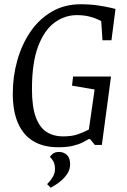

<svg xmlns="http://www.w3.org/2000/svg" viewBox="-20 -680 597 901"><path d="M403 -27H395Q386 -21 368.5 -12Q351 -3 323 4Q295 11 253 11Q184 11 136.5 -17.5Q89 -46 64.5 -102Q40 -158 40 -241Q40 -321 61 -396Q82 -471 122.5 -530.5Q163 -590 222.5 -625Q282 -660 359 -660Q403 -660 440 -654.5Q477 -649 499.5 -643.5Q522 -638 522 -638L503 -491H461L455 -581Q455 -581 441 -588Q427 -595 401 -602Q375 -609 340 -609Q284 -609 236 -574Q188 -539 159 -462.5Q130 -386 130 -262Q130 -180 147.5 -131.5Q165 -83 197.5 -61.5Q230 -40 277 -40Q318 -40 346 -50Q374 -60 397 -72L424 -260L318 -278L323 -321H501L458 0H425ZM201 184Q201 184 210.5 174Q220 164 229 148Q238 132 238 113Q238 90 230 76.5Q222 63 214 56Q218 50 228 41.5Q238 33 258 33Q278 33 293.5 46.5Q309 60 309 91Q309 114 297.5 132.5Q286 151 269.5 165.5Q253 180 238.5 189Q224 198 218 201Z"/></svg>

Font: Faustina VF Beta
Style: Italic
Weight: 400
Italic angle: -8°
Designer: Alfonso Garcia
Foundry: Omnibus-Type
Version: Version 1.006